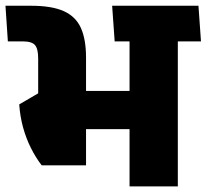

<svg xmlns="http://www.w3.org/2000/svg" viewBox="-44 -664 736 684"><path d="M589.5 -559.5H417.5V0H589.5ZM393.5 -516.5H672L663 -643.5H384.5ZM364.5 -516.5H672L663 -643.5H355.5ZM142.5 -204H481V-340H142.5ZM104.5 -75H262.5V-331.5H92L24.5 -292Q27.5 -249 38.2 -210Q49 -171 66 -137Q83 -103 104.5 -75ZM92 -268.5H262.5V-458.5Q262.5 -524 244 -564.8Q225.5 -605.5 182.8 -624.5Q140 -643.5 67 -643.5H-24.5L-16 -516.5H38Q69.5 -516.5 80.8 -503.2Q92 -490 92 -455.5Z"/></svg>

Font: Anek Devanagari ExtraBold
Style: Regular
Weight: 800
Designer: Kailash Malviya (Devanagari) & Yesha Goshar (Latin)
Foundry: Ek Type
Version: Version 1.003